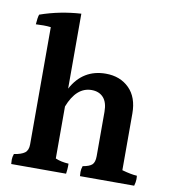

<svg xmlns="http://www.w3.org/2000/svg" viewBox="-81 -834 775 858"><g transform="rotate(10 307.0 -405.0)"><path d="M521 -363V-106Q564 -94 589 -93Q590 -88 590 -76.5Q590 -65 585 -47H339Q338 -54 338 -66.5Q338 -79 343 -93Q373 -98 385 -109Q397 -120 397 -148V-349Q397 -392 377.5 -413.5Q358 -435 324 -435Q255 -435 219 -342V-106Q244 -95 279 -93Q279 -89 279 -79Q279 -69 276 -47H27Q26 -54 26 -66.5Q26 -79 31 -93Q64 -98 79.5 -109.5Q95 -121 95 -148V-680Q79 -682 61.5 -682Q44 -682 27 -681Q29 -712 34 -726Q122 -757 219 -763V-423Q270 -518 374 -518Q439 -518 480 -477.5Q521 -437 521 -363Z"/></g></svg>

Font: Halant SemiBold
Style: Regular
Weight: 600
Designer: Hitesh Malaviya (Devanagari), Satya Rajpurohit (Latin)
Foundry: Indian Type Foundry
Version: Version 1.101;PS 1.0;hotconv 1.0.78;makeotf.lib2.5.61930; tt